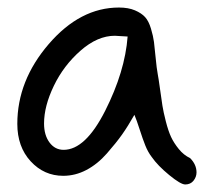

<svg xmlns="http://www.w3.org/2000/svg" viewBox="-20 -456 565 510"><path d="M383 -39Q373 -52 366 -69.5Q359 -87 351 -112Q343 -137 337 -151Q320 -121 304.5 -99Q289 -77 264 -48.5Q239 -20 209.5 -4.5Q180 11 148 11Q97 11 61.5 -27.5Q26 -66 26 -127Q26 -242 109.5 -339Q193 -436 296 -436Q321 -436 338.5 -428.5Q356 -421 365.5 -410.5Q375 -400 381 -380Q387 -360 389 -344.5Q391 -329 393.5 -302Q396 -275 399 -259Q401 -249 405 -220Q409 -191 411.5 -175Q414 -159 420.5 -133.5Q427 -108 434.5 -92Q442 -76 455 -60Q468 -44 485 -36Q502 -19 502 2Q502 14 494 24Q486 34 472 34Q460 34 429.5 9Q399 -16 383 -39ZM149 -58Q207 -58 259.5 -162Q312 -266 319 -359Q313 -359 301.5 -360Q290 -361 285 -361Q239 -361 194 -321.5Q149 -282 123 -228Q97 -174 97 -128Q97 -97 111.5 -77.5Q126 -58 149 -58Z"/></svg>

Font: Because We Organize
Style: Regular
Weight: 400
Designer: Liz Wetzel, Aaron Williamson, Russ McMullin
Foundry: Red Hat
Version: Version 1.000